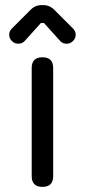

<svg xmlns="http://www.w3.org/2000/svg" viewBox="-20 -731 332 751"><path d="M51 -560Q37 -560 26.5 -570.5Q16 -581 16 -595Q16 -609 26 -619L99 -692Q117 -711 143 -711H149Q175 -711 193 -692L266 -619Q276 -609 276 -595Q276 -581 265.5 -570.5Q255 -560 241 -560Q225 -560 216 -570L152 -641H140L76 -570Q66 -560 51 -560ZM104 -42V-465Q104 -507 146 -507Q188 -507 188 -465V-42Q188 0 146 0Q104 0 104 -42Z"/></svg>

Font: Jura
Style: Bold
Weight: 700
Designer: Daniel Johnson, Alexei Vanyashin
Foundry: Daniel Johnson
Version: Version 5.103